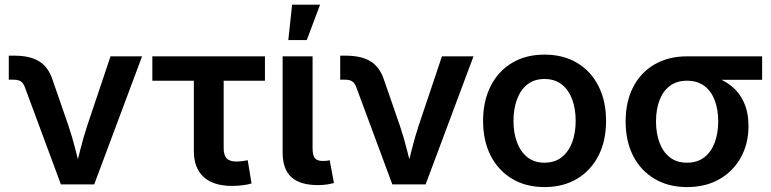

<svg xmlns="http://www.w3.org/2000/svg" viewBox="-20 -779 3258 811"><path d="M237.3 0 84.5 -412.1Q78.1 -428.7 67.4 -435.5Q56.6 -442.4 38.1 -442.4H17.1V-543.9H40.5Q106.9 -543.9 146 -519.5Q185.1 -495.1 202.6 -440.4L269 -248.5Q286.1 -197.8 298.8 -146.7Q311.5 -95.7 325.2 -43.5H293.5Q306.6 -95.7 319.3 -147Q332 -198.2 348.6 -248.5L446.8 -541H580.1L377.9 0Z M960 6.3Q881.3 6.3 840.1 -31.5Q798.8 -69.3 798.8 -140.6V-438H623.5V-541H1099.1V-438H924.8V-152.8Q924.8 -123.5 937.3 -110.1Q949.7 -96.7 979 -96.7Q988.3 -96.7 1002.4 -98.4Q1016.6 -100.1 1026.4 -102.1L1042.5 -3.9Q1022.9 1.5 1001.7 3.9Q980.5 6.3 960 6.3Z M1324.2 2.9Q1246.6 2.9 1210.2 -31.2Q1173.8 -65.4 1173.8 -134.3V-541H1300.3V-153.8Q1300.3 -124 1309.6 -111.6Q1318.8 -99.1 1343.3 -99.1Q1354.5 -99.1 1361.1 -99.9Q1367.7 -100.6 1372.6 -102.1L1390.6 -5.9Q1379.4 -2.9 1362.1 0Q1344.7 2.9 1324.2 2.9ZM1197.8 -609.9 1213.9 -759.3H1332L1275.9 -609.9Z M1637.2 0 1484.4 -412.1Q1478 -428.7 1467.3 -435.5Q1456.5 -442.4 1438 -442.4H1417V-543.9H1440.4Q1506.8 -543.9 1545.9 -519.5Q1585 -495.1 1602.5 -440.4L1668.9 -248.5Q1686 -197.8 1698.7 -146.7Q1711.4 -95.7 1725.1 -43.5H1693.4Q1706.5 -95.7 1719.2 -147Q1731.9 -198.2 1748.5 -248.5L1846.7 -541H1980L1777.8 0Z M2279.8 11.2Q2201.2 11.2 2142.8 -23.9Q2084.5 -59.1 2052.5 -121.8Q2020.5 -184.6 2020.5 -268.1Q2020.5 -352.1 2052.5 -415.3Q2084.5 -478.5 2142.8 -513.4Q2201.2 -548.3 2279.8 -548.3Q2359.4 -548.3 2417.7 -513.4Q2476.1 -478.5 2508.1 -415.3Q2540 -352.1 2540 -268.1Q2540 -184.6 2508.1 -121.8Q2476.1 -59.1 2417.7 -23.9Q2359.4 11.2 2279.8 11.2ZM2279.8 -91.8Q2323.7 -91.8 2353 -115.2Q2382.3 -138.7 2397 -178.5Q2411.6 -218.3 2411.6 -268.6Q2411.6 -318.8 2397 -358.9Q2382.3 -398.9 2353 -422.1Q2323.7 -445.3 2279.8 -445.3Q2236.3 -445.3 2207.3 -422.1Q2178.2 -398.9 2163.6 -358.9Q2148.9 -318.8 2148.9 -268.6Q2148.9 -218.3 2163.6 -178.5Q2178.2 -138.7 2207.3 -115.2Q2236.3 -91.8 2279.8 -91.8Z M2881.8 11.2Q2803.2 11.2 2744.6 -23.7Q2686 -58.6 2654.3 -120.8Q2622.6 -183.1 2622.6 -266.1Q2622.6 -349.1 2654.3 -410.9Q2686 -472.7 2744.6 -506.8Q2803.2 -541 2881.8 -541H3199.2V-441.9H2965.8L2881.8 -438Q2838.4 -438 2809.3 -416Q2780.3 -394 2765.6 -355.2Q2751 -316.4 2751 -266.1Q2751 -216.3 2765.6 -176.8Q2780.3 -137.2 2809.3 -114.5Q2838.4 -91.8 2881.8 -91.8Q2925.8 -91.8 2955.1 -114.7Q2984.4 -137.7 2999 -177.2Q3013.7 -216.8 3013.7 -266.1Q3013.7 -316.4 2999 -355.2Q2984.4 -394 2955.1 -416Q2925.8 -438 2881.8 -438V-471.7Q2939 -471.7 2986.6 -457.8Q3034.2 -443.8 3068.8 -416Q3103.5 -388.2 3122.6 -345.7Q3141.6 -303.2 3141.6 -246.6Q3141.6 -173.3 3109.9 -115Q3078.1 -56.6 3019.8 -22.7Q2961.4 11.2 2881.8 11.2Z"/></svg>

Font: Inter 17pt SemiBold
Style: Regular
Weight: 600
Version: Version 4.001;git-66647c0bb